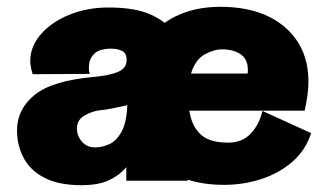

<svg xmlns="http://www.w3.org/2000/svg" viewBox="-20 -531 973 564"><path d="M219 13Q153 13 111 -8.5Q69 -30 49.5 -67Q30 -104 30 -148Q30 -210 81.5 -252Q133 -294 255 -305Q300 -309 326 -319.5Q352 -330 352 -355Q352 -375 338.5 -381.5Q325 -388 307 -388Q273 -388 258.5 -374.5Q244 -361 242 -345Q240 -329 242 -321Q244 -314 244 -314L76 -313Q71 -328 69 -346Q67 -391 98 -428Q129 -465 182 -487Q235 -509 299 -509Q379 -509 425.5 -487Q472 -465 494.5 -432Q517 -399 524 -363Q531 -327 531 -299V0H351V-40Q331 -16 300 -1.5Q269 13 219 13ZM260 -98Q280 -98 301 -107.5Q322 -117 337 -144Q352 -171 354 -222Q331 -217 309.5 -212.5Q288 -208 272 -207Q250 -204 228 -191.5Q206 -179 206 -153Q206 -132 220.5 -115Q235 -98 260 -98ZM894 -140Q878 -90 839 -56Q800 -22 747.5 -5Q695 12 638 12Q514 12 439 -55.5Q364 -123 364 -255Q364 -333 397 -390.5Q430 -448 489 -479.5Q548 -511 627 -511Q747 -511 816.5 -451.5Q886 -392 886 -291Q886 -271 883 -250Q880 -229 875 -206H536Q543 -161 569 -136.5Q595 -112 650 -112Q691 -112 716 -138Q741 -164 751 -205ZM632 -386Q608 -386 581 -371Q554 -356 541 -315H707Q708 -317 708 -320.5Q708 -324 708 -326Q708 -357 687 -371.5Q666 -386 632 -386Z"/></svg>

Font: Panamera Black
Style: Regular
Weight: 900
Designer: Bastien Sozeau
Foundry: NBR — Bastien Sozeau
Version: Version 3.002; ttfautohint (v1.8.4.7-5d5b);gftools[0.9.33]